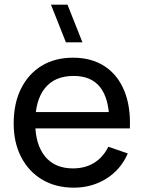

<svg xmlns="http://www.w3.org/2000/svg" viewBox="-20 -808 630 842"><path d="M269 -622.5 203.5 -787.5H276L341.5 -622.5ZM304 15Q224.5 15 165.2 -20.2Q106 -55.5 73 -118.8Q40 -182 40 -266.5Q40 -355 72.5 -419.8Q105 -484.5 163.2 -519.8Q221.5 -555 300 -555Q381.5 -555 438.8 -517.5Q496 -480 524.8 -410.5Q553.5 -341 549.5 -245H459.5V-277Q458 -376.5 419 -425.8Q380 -475 303 -475Q220.5 -475 177.5 -422Q134.5 -369 134.5 -270Q134.5 -174.5 177.5 -122Q220.5 -69.5 300 -69.5Q353.5 -69.5 393 -94Q432.5 -118.5 455 -164.5L540.5 -135Q509 -63.5 445.8 -24.2Q382.5 15 304 15ZM104.5 -245V-316.5H503.5V-245Z"/></svg>

Font: Manrope ExtraLight Medium
Style: Regular
Weight: 500
Version: Version 4.504